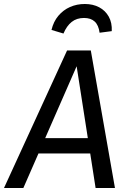

<svg xmlns="http://www.w3.org/2000/svg" viewBox="-52 -942 639 962"><path d="M284 -689H403L524 0H427L332 -610L65 0H-32ZM158 -250H400L412 -173H124ZM266 -774 206 -792Q216 -834 240.5 -863Q265 -892 299 -907Q333 -922 373 -922Q414 -922 445 -905.5Q476 -889 493 -858.5Q510 -828 508 -786L447 -778Q442 -816 422.5 -834Q403 -852 369 -852Q332 -852 307 -832Q282 -812 266 -774Z"/></svg>

Font: Fira Sans Variable
Style: Italic
Weight: 397
Italic angle: -8°
Designer: Carrois Corporate & Edenspiekermann AG
Foundry: Carrois Corporate GbR & Edenspiekermann AG
Version: Version 4.202